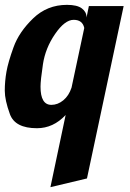

<svg xmlns="http://www.w3.org/2000/svg" viewBox="-33 -525 539 795"><path d="M134.8 -166Q134.8 -90.8 179.7 -90.8Q206.1 -90.8 229 -109.6Q252 -128.4 263.2 -162.1L315.9 -409.2Q308.6 -442.9 272 -442.9Q235.4 -442.9 195.1 -384.3Q154.8 -325.7 144.8 -259Q134.8 -192.4 134.8 -166ZM120.1 5.9Q29.3 5.9 8.1 -52.2Q-13.2 -110.4 -13.2 -149.4Q-13.2 -188.5 -6.3 -227.8Q0.5 -267.1 23.2 -329.8Q45.9 -392.6 104 -448.7Q162.1 -504.9 244.1 -504.9Q286.6 -504.9 305.9 -490.2Q325.2 -475.6 325.2 -454.1V-452.1L335 -500H479L327.1 213.9L175.8 250L238.8 -48.8Q187.5 5.9 120.1 5.9Z"/></svg>

Font: Lobster-Regular
Style: Regular
Weight: 400
Designer: Pablo Impallari
Foundry: Pablo Impallari
Version: Version 1.007; ttfautohint (v1.1) -l 8 -r 50 -G 50 -x 14 -D 